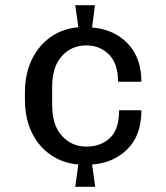

<svg xmlns="http://www.w3.org/2000/svg" viewBox="-20 -713 640 740"><path d="M270 7 282 -79Q222 -84 175.5 -116Q129 -148 102.5 -202.5Q76 -257 76 -331V-355Q76 -428 102.5 -483Q129 -538 175.5 -570.5Q222 -603 282 -608L270 -693H346L335 -607Q420 -600 472.5 -545Q525 -490 525 -398H435Q435 -468 400 -503Q365 -538 312 -538Q256 -538 218.5 -497Q181 -456 181 -377V-309Q181 -230 219 -189Q257 -148 313 -148Q368 -148 403.5 -181Q439 -214 439 -288H525Q525 -192 471.5 -138.5Q418 -85 335 -79L347 7Z"/></svg>

Font: Chivo Mono
Style: Regular
Weight: 400
Monospace: yes
Designer: Hector Gatti
Foundry: Omnibus-Type
Version: Version 1.008; ttfautohint (v1.8.4.7-5d5b)